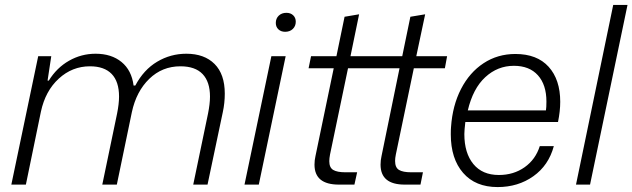

<svg xmlns="http://www.w3.org/2000/svg" viewBox="-20 -749 2566 779"><path d="M135 -521H188L173 -422H178Q210 -474 260 -502.5Q310 -531 368 -531Q432 -531 473 -497.5Q514 -464 522 -402H529Q563 -466 617.5 -498.5Q672 -531 736 -531Q809 -531 850.5 -489.5Q892 -448 892 -369Q892 -331 884 -294L822 0H764L824 -288Q832 -328 832 -357Q832 -417 802 -448.5Q772 -480 712 -480Q638 -480 585.5 -429Q533 -378 515 -294L454 0H395L455 -288Q463 -328 463 -357Q463 -418 433 -449Q403 -480 345 -480Q273 -480 218.5 -430Q164 -380 146 -296L85 0H26Z M1081 -521H1139L1030 0H972ZM1099 -656Q1099 -674 1111 -685.5Q1123 -697 1142 -697Q1159 -697 1169.5 -687Q1180 -677 1180 -661Q1180 -643 1168 -631.5Q1156 -620 1137 -620Q1120 -620 1109.5 -630Q1099 -640 1099 -656Z M1256 -81Q1256 -99 1260 -116L1334 -472H1232L1242 -521H1345L1378 -681L1437 -691L1402 -521H1612L1645 -681L1705 -691L1669 -521H1794L1785 -472H1659L1586 -122Q1583 -107 1583 -96Q1583 -69 1599 -59.5Q1615 -50 1648 -50H1696L1686 0H1622Q1524 0 1524 -81Q1524 -99 1528 -116L1601 -472H1392L1319 -122Q1316 -106 1316 -95Q1316 -69 1332 -59.5Q1348 -50 1381 -50H1429L1418 0H1355Q1256 0 1256 -81Z M1809 -204Q1809 -224 1810 -234Q1816 -321 1850.5 -388Q1885 -455 1942 -492.5Q1999 -530 2071 -530Q2159 -530 2206 -478Q2253 -426 2253 -336Q2253 -298 2244 -254H1868Q1864 -220 1864 -205Q1864 -128 1900.5 -83.5Q1937 -39 2004 -39Q2064 -39 2108.5 -70.5Q2153 -102 2170 -156H2227Q2206 -78 2144 -34Q2082 10 1999 10Q1909 10 1859 -47.5Q1809 -105 1809 -204ZM2195 -301Q2197 -313 2197 -337Q2197 -405 2162.5 -443.5Q2128 -482 2065 -482Q1999 -482 1949 -436Q1899 -390 1878 -301Z M2468 -729H2526L2374 0H2317Z"/></svg>

Font: Mona Sans Light
Style: Italic
Weight: 300
Italic angle: -11.7°
Designer: Deni Anggara
Foundry: GitHub
Version: Version 2.000